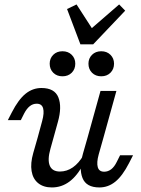

<svg xmlns="http://www.w3.org/2000/svg" viewBox="-20 -814 621 847"><path d="M141.9 -356.5Q125 -356.5 111.3 -345.6Q97.6 -334.7 86.3 -312.9L71.8 -283.9H14.5L32.3 -318.5Q61.3 -375 92.7 -400.4Q124.2 -425.8 162.9 -425.8Q221 -425.8 237.5 -384.3Q254 -342.7 235.5 -276.6L216.1 -206.5H146L166.1 -280.6Q175.8 -316.1 170.2 -336.3Q164.5 -356.5 141.9 -356.5ZM244.4 -57.3Q275 -57.3 301.6 -75.8Q328.2 -94.4 348.4 -129.8V-91.1Q321 -38.7 286.3 -12.9Q251.6 12.9 208.9 12.9Q171.8 12.9 148.4 -6Q125 -25 119.4 -59.3Q113.7 -93.5 126.6 -138.7L146 -206.5H216.1L202.4 -157.3Q188.7 -108.9 199.6 -83.1Q210.5 -57.3 244.4 -57.3ZM423.4 -412.9H493.5L436.3 -206.5H366.1ZM439.5 -56.5Q456.5 -56.5 470.6 -67.3Q484.7 -78.2 495.2 -100L509.7 -129H566.9L549.2 -94.4Q520.2 -37.9 488.7 -12.5Q457.3 12.9 418.5 12.9Q360.5 12.9 344 -28.6Q327.4 -70.2 346 -136.3L366.1 -206.5H436.3L415.3 -132.3Q405.6 -96.8 411.3 -76.6Q416.9 -56.5 439.5 -56.5ZM370.2 -533.1Q370.2 -556.5 385.9 -572.2Q401.6 -587.9 426.6 -587.9Q451.6 -587.9 467.3 -572.2Q483.1 -556.5 483.1 -533.1Q483.1 -508.9 467.3 -493.1Q451.6 -477.4 426.6 -477.4Q401.6 -477.4 385.9 -493.1Q370.2 -508.9 370.2 -533.1ZM199.2 -533.1Q199.2 -556.5 214.9 -572.2Q230.6 -587.9 255.6 -587.9Q280.6 -587.9 296.4 -572.2Q312.1 -556.5 312.1 -533.1Q312.1 -508.9 296.4 -493.1Q280.6 -477.4 255.6 -477.4Q230.6 -477.4 214.9 -493.1Q199.2 -508.9 199.2 -533.1ZM532.3 -766.9 391.1 -618.5H334.7L275.8 -774.2L317.7 -794.4L400 -666.9L354.8 -663.7L505.6 -794.4Z"/></svg>

Font: Playfair Micro SmCond SmLight
Style: Italic
Weight: 360
Width: 4
Italic angle: -15.6°
Designer: Claus Eggers Sørensen
Foundry: Claus Eggers Sørensen
Version: Version 2.203;Glyphs 3.3 (3326)